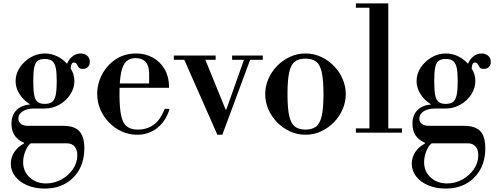

<svg xmlns="http://www.w3.org/2000/svg" viewBox="-20 -774 2897 1120"><path d="M240 326Q184 326 139 307Q94 288 68.5 255Q43 222 43 181Q43 144 63.5 113Q84 82 120 63V59Q83 43 65 15.5Q47 -12 47 -52Q47 -102 75.5 -131Q104 -160 156 -165Q119 -187 95 -223.5Q71 -260 71 -301Q71 -343 95 -379.5Q119 -416 158 -439Q197 -462 242 -462Q280 -462 313.5 -445.5Q347 -429 371 -402Q382 -429 403 -445.5Q424 -462 450 -462Q474 -462 489 -448.5Q504 -435 504 -414Q504 -395 493 -383.5Q482 -372 463 -372Q445 -372 438.5 -381.5Q432 -391 427.5 -400Q423 -409 411 -409Q403 -409 398.5 -401.5Q394 -394 392 -375Q403 -358 408.5 -339.5Q414 -321 414 -301Q414 -260 390 -223Q366 -186 326.5 -163.5Q287 -141 242 -141H179Q139 -141 113 -125Q87 -109 87 -82Q87 -63 102 -51.5Q117 -40 142 -40H349Q392 -40 419 -26.5Q446 -13 459 16Q472 45 472 90Q472 161 443 214Q414 267 362 296.5Q310 326 240 326ZM249 296Q297 296 338.5 273Q380 250 405.5 212.5Q431 175 431 132Q431 99 415 80.5Q399 62 370 62H159Q141 75 128 107.5Q115 140 115 172Q115 226 153 261Q191 296 249 296ZM241 -168Q269 -168 284 -179.5Q299 -191 305 -220Q311 -249 311 -300Q311 -351 305 -379Q299 -407 284 -418.5Q269 -430 241 -430Q214 -430 199.5 -419Q185 -408 179.5 -380Q174 -352 174 -300Q174 -248 179.5 -219.5Q185 -191 199.5 -179.5Q214 -168 241 -168Z M780 12Q732 12 689.5 -7.5Q647 -27 615 -60.5Q583 -94 565 -136.5Q547 -179 547 -225Q547 -286 575.5 -340Q604 -394 655 -428Q706 -462 775 -462Q829 -462 872.5 -437.5Q916 -413 941 -369Q966 -325 966 -268V-262H639V-287H850V-344Q850 -435 770 -435Q737 -435 716.5 -415.5Q696 -396 686.5 -350Q677 -304 677 -225Q677 -144 687 -99Q697 -54 720.5 -36Q744 -18 783 -18Q836 -18 875 -45Q914 -72 941 -139H969Q949 -69 898.5 -28.5Q848 12 780 12Z M994 -425V-450H1238V-425ZM1334 -425V-450H1513V-425ZM1248 12 1048 -441 1169 -447 1296 -135H1301ZM1248 12 1406 -433H1442L1277 12Z M1762 12Q1713 12 1670.5 -8Q1628 -28 1595.5 -61.5Q1563 -95 1545 -137.5Q1527 -180 1527 -225Q1527 -270 1545 -312.5Q1563 -355 1595.5 -388.5Q1628 -422 1670.5 -442Q1713 -462 1762 -462Q1811 -462 1853.5 -442Q1896 -422 1928.5 -388.5Q1961 -355 1979 -312.5Q1997 -270 1997 -225Q1997 -180 1979 -137.5Q1961 -95 1928.5 -61.5Q1896 -28 1853.5 -8Q1811 12 1762 12ZM1762 -18Q1800 -18 1823 -35Q1846 -52 1856.5 -96.5Q1867 -141 1867 -225Q1867 -309 1856.5 -354Q1846 -399 1823 -415.5Q1800 -432 1762 -432Q1724 -432 1701 -415.5Q1678 -399 1667.5 -354Q1657 -309 1657 -225Q1657 -141 1667.5 -96.5Q1678 -52 1701 -35Q1724 -18 1762 -18Z M2135 -15V-738H2245V-15ZM2056 0V-25H2325V0ZM2056 -729V-754H2245V-729Z M2579 326Q2523 326 2478 307Q2433 288 2407.5 255Q2382 222 2382 181Q2382 144 2402.5 113Q2423 82 2459 63V59Q2422 43 2404 15.5Q2386 -12 2386 -52Q2386 -102 2414.5 -131Q2443 -160 2495 -165Q2458 -187 2434 -223.5Q2410 -260 2410 -301Q2410 -343 2434 -379.5Q2458 -416 2497 -439Q2536 -462 2581 -462Q2619 -462 2652.5 -445.5Q2686 -429 2710 -402Q2721 -429 2742 -445.5Q2763 -462 2789 -462Q2813 -462 2828 -448.5Q2843 -435 2843 -414Q2843 -395 2832 -383.5Q2821 -372 2802 -372Q2784 -372 2777.5 -381.5Q2771 -391 2766.5 -400Q2762 -409 2750 -409Q2742 -409 2737.5 -401.5Q2733 -394 2731 -375Q2742 -358 2747.5 -339.5Q2753 -321 2753 -301Q2753 -260 2729 -223Q2705 -186 2665.5 -163.5Q2626 -141 2581 -141H2518Q2478 -141 2452 -125Q2426 -109 2426 -82Q2426 -63 2441 -51.5Q2456 -40 2481 -40H2688Q2731 -40 2758 -26.5Q2785 -13 2798 16Q2811 45 2811 90Q2811 161 2782 214Q2753 267 2701 296.5Q2649 326 2579 326ZM2588 296Q2636 296 2677.5 273Q2719 250 2744.5 212.5Q2770 175 2770 132Q2770 99 2754 80.5Q2738 62 2709 62H2498Q2480 75 2467 107.5Q2454 140 2454 172Q2454 226 2492 261Q2530 296 2588 296ZM2580 -168Q2608 -168 2623 -179.5Q2638 -191 2644 -220Q2650 -249 2650 -300Q2650 -351 2644 -379Q2638 -407 2623 -418.5Q2608 -430 2580 -430Q2553 -430 2538.5 -419Q2524 -408 2518.5 -380Q2513 -352 2513 -300Q2513 -248 2518.5 -219.5Q2524 -191 2538.5 -179.5Q2553 -168 2580 -168Z"/></svg>

Font: Libre Bodoni
Style: Regular
Weight: 400
Designer: Pablo Impallari, Rodrigo Fuenzalida
Foundry: Impallari Type
Version: Version 2.005;gftools[0.9.23]